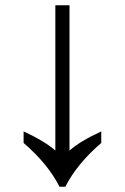

<svg xmlns="http://www.w3.org/2000/svg" viewBox="-20 -712 476 732"><path d="M207 0Q163 -87 70 -167V-211Q152 -173 191 -138V-692H245V-138Q284 -173 366 -211V-167Q273 -87 229 0Z"/></svg>

Font: guzrati115
Style: Regular
Weight: 400
Designer: Jelle Bosma - Monotype Design Team, Universal Thirst
Foundry: Monotype Imaging Inc.
Version: Version 2.102